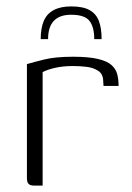

<svg xmlns="http://www.w3.org/2000/svg" viewBox="-20 -579 411 599"><path d="M202 -559Q239 -559 259.5 -547.5Q280 -536 288.5 -513.5Q297 -491 297 -457H274Q274 -495 259 -514Q244 -533 202 -533Q166 -533 148 -514Q130 -495 130 -457H107Q107 -491 116.5 -513.5Q126 -536 147.5 -547.5Q169 -559 202 -559ZM113 0H86Q75 0 69.5 -5Q64 -10 64 -24V-379Q84 -385 118.5 -393.5Q153 -402 208 -402Q257 -402 286 -395Q315 -388 328.5 -375.5Q342 -363 346 -346.5Q350 -330 350 -311H303L302 -325Q302 -348 286.5 -358Q271 -368 250 -370.5Q229 -373 208 -373Q177 -373 152.5 -367.5Q128 -362 113 -354Z"/></svg>

Font: Genos Light
Style: Regular
Weight: 300
Designer: Robert E. Leuschke
Foundry: Robert E. Leuschke
Version: Version 1.010